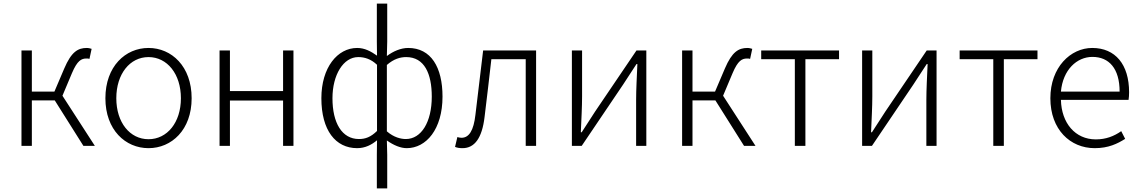

<svg xmlns="http://www.w3.org/2000/svg" viewBox="-20 -815 6372 1073"><path d="M329 -280 382 -406C412 -477 435 -488 463 -488C471 -488 473 -488 480 -486L492 -542C486 -544 475 -547 465 -547C416 -547 379 -526 339 -432L284 -303H158V-533H100V0H158V-254H286L446 0H510Z M810 13C939 13 1051 -89 1051 -266C1051 -444 939 -547 810 -547C681 -547 569 -444 569 -266C569 -89 681 13 810 13ZM810 -37C706 -37 630 -130 630 -266C630 -402 706 -496 810 -496C914 -496 991 -402 991 -266C991 -130 914 -37 810 -37Z M1207 0H1265V-253H1562V0H1620V-533H1562V-306H1265V-533H1207Z M2086 238H2144V50L2142 -30C2180 -3 2219 13 2253 13C2362 13 2453 -93 2453 -275C2453 -439 2389 -547 2261 -547C2221 -547 2178 -529 2142 -502L2144 -583V-795H2086V-583L2087 -504C2053 -528 2018 -547 1976 -547C1866 -547 1776 -438 1776 -266C1776 -87 1855 13 1976 13C2021 13 2057 -6 2087 -31L2086 50ZM1986 -38C1891 -38 1838 -128 1838 -266C1838 -397 1899 -496 1982 -496C2018 -496 2053 -485 2087 -453V-83C2052 -49 2022 -38 1986 -38ZM2248 -38C2221 -38 2181 -47 2142 -81V-452C2181 -486 2217 -496 2250 -496C2352 -496 2393 -403 2393 -275C2393 -132 2334 -38 2248 -38Z M2565 13C2632 13 2674 -43 2688 -161C2701 -269 2714 -376 2726 -484H2918V0H2976V-533H2680C2666 -413 2651 -294 2637 -174C2627 -85 2601 -45 2559 -45C2550 -45 2543 -47 2536 -49L2523 6C2536 11 2547 13 2565 13Z M3176 0H3231L3462 -342C3483 -374 3516 -424 3537 -457H3542C3539 -386 3535 -315 3535 -256V0H3592V-533H3537L3306 -192C3285 -159 3252 -109 3231 -76H3226C3229 -147 3233 -219 3233 -276V-533H3176Z M4021 -280 4074 -406C4104 -477 4127 -488 4155 -488C4163 -488 4165 -488 4172 -486L4184 -542C4178 -544 4167 -547 4157 -547C4108 -547 4071 -526 4031 -432L3976 -303H3850V-533H3792V0H3850V-254H3978L4138 0H4202Z M4422 0H4481V-484H4669V-533H4234V-484H4422Z M4798 0H4853L5084 -342C5105 -374 5138 -424 5159 -457H5164C5161 -386 5157 -315 5157 -256V0H5214V-533H5159L4928 -192C4907 -159 4874 -109 4853 -76H4848C4851 -147 4855 -219 4855 -276V-533H4798Z M5531 0H5590V-484H5778V-533H5343V-484H5531Z M6098 13C6175 13 6225 -12 6268 -39L6246 -82C6206 -54 6161 -36 6104 -36C5989 -36 5912 -127 5909 -257H6287C6289 -270 6290 -284 6290 -299C6290 -455 6213 -547 6084 -547C5963 -547 5850 -439 5850 -266C5850 -91 5961 13 6098 13ZM5909 -303C5920 -425 5998 -497 6085 -497C6178 -497 6237 -432 6237 -303Z"/></svg>

Font: Noto Sans CJK KR Light
Style: Regular
Weight: 300
Designer: Ryoko NISHIZUKA (kana & ideographs); Paul D. Hunt (Latin, Greek & Cyrillic); Wenlong ZHANG (bopomofo); Sandoll Communica
Foundry: Adobe Systems Incorporated
Version: Version 1.004;PS 1.004;hotconv 1.0.82;makeotf.lib2.5.63406